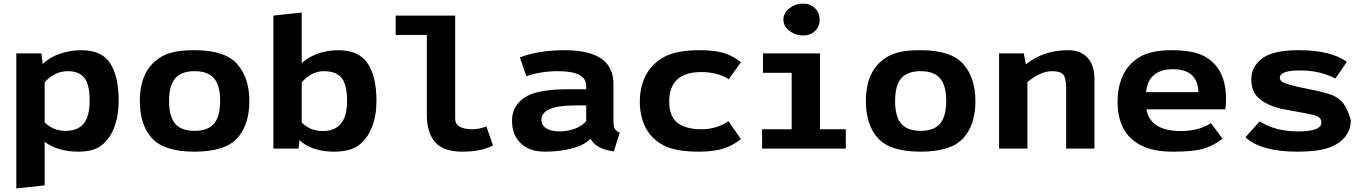

<svg xmlns="http://www.w3.org/2000/svg" viewBox="-20 -829 7612 1071"><path d="M71 222V-531H211L218 -472Q259 -511 316.5 -530Q374 -549 433 -549Q548 -549 595 -475.5Q642 -402 642 -267Q642 -185 618 -120.5Q594 -56 548 -19.5Q502 17 418 17Q302 17 229 -38V205ZM229 -146Q278 -99 345 -99Q412 -99 446 -138.5Q480 -178 480 -268.5Q480 -359 450 -395.5Q420 -432 360 -432Q284 -432 229 -370Z M760 -266Q760 -444 883 -514Q943 -549 1059 -549Q1062 -549 1065 -549Q1234 -549 1302.5 -472.5Q1371 -396 1371 -264.5Q1371 -133 1303 -58Q1235 17 1065.5 17Q896 17 828 -57.5Q760 -132 760 -266ZM957.5 -392.5Q923 -353 923 -265.5Q923 -178 957.5 -138.5Q992 -99 1065.5 -99Q1139 -99 1173.5 -139Q1208 -179 1208 -266Q1208 -353 1173.5 -392.5Q1139 -432 1065.5 -432Q992 -432 957.5 -392.5Z M1505 0V-742L1663 -759V-477Q1700 -511 1753.5 -530Q1807 -549 1867 -549Q1982 -549 2031 -475Q2080 -401 2080 -267Q2080 -184 2055 -120Q2030 -56 1982 -19.5Q1934 17 1842 17Q1782 17 1731 0Q1680 -17 1651 -48L1645 0ZM1663 -146Q1710 -98 1780 -98Q1916 -98 1916 -265Q1916 -358 1885 -395Q1854 -432 1786 -432Q1718 -432 1663 -370Z M2187 -634V-742H2519V-167Q2519 -108 2617 -108Q2654 -108 2693 -124L2730 -18Q2666 17 2559.5 17Q2453 17 2407 -36.5Q2361 -90 2361 -187V-634Z M3144 -331H3250V-350Q3250 -432 3092 -432Q2998 -432 2916 -404L2880 -509Q2985 -549 3130 -549Q3402 -549 3402 -361V-153Q3402 -124 3410 -110Q3418 -96 3437 -89L3404 15Q3308 5 3274 -55Q3241 -20 3172 -1.5Q3103 17 3018.5 17Q2934 17 2885 -29.5Q2836 -76 2836 -156Q2836 -236 2904 -283.5Q2972 -331 3144 -331ZM3000 -161Q3000 -130 3027.5 -113Q3055 -96 3100.5 -96Q3146 -96 3187.5 -111.5Q3229 -127 3250 -154V-241H3192Q3000 -241 3000 -161Z M3881 -549Q3970 -549 4020.5 -532.5Q4071 -516 4113 -482L4045 -387Q3983 -427 3892 -427Q3713 -427 3713 -262Q3713 -179 3760 -143.5Q3807 -108 3892.5 -108Q3978 -108 4043 -153L4113 -53Q4075 -21 4020 -2Q3965 17 3877 17Q3749 17 3682 -18Q3615 -53 3582 -116Q3549 -179 3549 -262Q3549 -345 3583 -410Q3617 -475 3686 -512Q3755 -549 3881 -549Z M4231 0V-108H4396V-423H4236V-531H4554V-108H4698V0ZM4384 -656.5Q4350 -682 4350 -720Q4350 -758 4384 -783.5Q4418 -809 4459 -809Q4500 -809 4526 -783.5Q4552 -758 4552 -719.5Q4552 -681 4526 -656Q4500 -631 4459 -631Q4418 -631 4384 -656.5Z M4810 -266Q4810 -444 4933 -514Q4993 -549 5109 -549Q5112 -549 5115 -549Q5284 -549 5352.5 -472.5Q5421 -396 5421 -264.5Q5421 -133 5353 -58Q5285 17 5115.5 17Q4946 17 4878 -57.5Q4810 -132 4810 -266ZM5007.5 -392.5Q4973 -353 4973 -265.5Q4973 -178 5007.5 -138.5Q5042 -99 5115.5 -99Q5189 -99 5223.5 -139Q5258 -179 5258 -266Q5258 -353 5223.5 -392.5Q5189 -432 5115.5 -432Q5042 -432 5007.5 -392.5Z M5553 0V-531H5691L5702 -470Q5801 -549 5939 -549Q6008 -549 6046.5 -507Q6085 -465 6085 -390V0H5927V-344Q5927 -394 5910.5 -413Q5894 -432 5850 -432Q5784 -432 5711 -371V0Z M6519 -549Q6637 -548 6697 -516Q6819 -450 6819 -276Q6819 -243 6815 -219H6375Q6397 -98 6567 -98Q6667 -98 6735 -142L6799 -56Q6759 -22 6702 -2.5Q6645 17 6529 17Q6526 17 6523 17Q6411 17 6345 -18Q6214 -85 6214 -262Q6214 -345 6244.5 -409.5Q6275 -474 6338 -511.5Q6401 -549 6519 -549ZM6373 -315H6665Q6661 -443 6522 -443Q6457 -443 6418 -411.5Q6379 -380 6373 -315Z M6927 -63 7006 -152Q7093 -96 7222 -96Q7351 -96 7351 -146Q7351 -164 7337 -175Q7323 -186 7266 -196.5Q7209 -207 7127 -222Q7044 -243 7002 -280.5Q6960 -318 6960 -387.5Q6960 -457 7020.5 -503Q7081 -549 7225 -549Q7403 -549 7493 -484L7429 -391Q7344 -436 7231.5 -436Q7119 -436 7119 -395Q7119 -382 7133 -372Q7157 -356 7273 -333.5Q7389 -311 7425 -292Q7461 -273 7481 -241Q7501 -209 7515 -159Q7515 -103 7481 -63Q7447 -23 7386 -3Q7325 17 7217 17Q7015 17 6927 -63Z"/></svg>

Font: Fix15 Mono
Style: Bold
Weight: 700
Designer: Carrois Corporate & Edenspiekermann AG
Foundry: Carrois Corporate GbR & Edenspiekermann AG
Version: Version 3.206